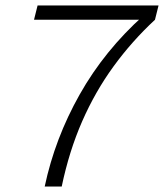

<svg xmlns="http://www.w3.org/2000/svg" viewBox="-20 -680 598 700"><path d="M117 -660H558L545 -608Q461 -530 394 -438Q327 -346 279.5 -237.5Q232 -129 205 0H143Q180 -175 270.5 -335.5Q361 -496 504 -624V-608H104Z"/></svg>

Font: Kantumruy Pro Light
Style: Italic
Weight: 300
Italic angle: -13°
Version: Version 1.002